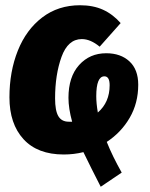

<svg xmlns="http://www.w3.org/2000/svg" viewBox="-20 -571 572 732"><path d="M387 -30Q408 23 444 87L364 141Q327 69 298 9Q262 18 223 18Q123 18 69.5 -40.5Q16 -99 16 -200Q16 -298 48 -378Q80 -458 141 -504.5Q202 -551 285 -551Q335 -551 372.5 -534Q410 -517 440 -483L360 -393Q325 -422 292 -422Q239 -422 214.5 -354Q190 -286 190 -196Q190 -149 202.5 -128Q215 -107 242 -107H255Q241 -158 241 -198Q241 -278 281.5 -323Q322 -368 385 -368Q440 -368 473.5 -337Q507 -306 507 -248Q507 -178 474.5 -122Q442 -66 387 -30ZM353 -142Q398 -181 398 -246Q398 -280 378 -280Q347 -280 347 -204Q347 -177 353 -142Z"/></svg>

Font: Fira Sans Extra Condensed ExtraBold
Style: Italic
Weight: 800
Width: 3
Italic angle: -8°
Designer: Carrois Corporate & Edenspiekermann AG
Foundry: Carrois Corporate GbR & Edenspiekermann AG
Version: Version 4.203